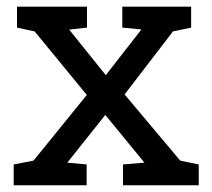

<svg xmlns="http://www.w3.org/2000/svg" viewBox="-20 -548 627 568"><path d="M20.5 0V-61.5L79.1 -72.8L236.8 -267.1L82.5 -455.1L30.3 -466.3V-528.3H237.3V-466.3L184.6 -460.4L293 -325.7L398.4 -460.9L341.8 -466.3V-528.3H545.4V-466.3L491.7 -455.1L348.6 -268.6L513.2 -72.8L567.9 -61.5V0H343.8V-61.5L407.2 -66.9L291.5 -208L179.2 -66.9L236.3 -61.5V0Z"/></svg>

Font: Roboto Slab LO
Style: Regular
Weight: 400
Designer: Google
Version: Version 2.000